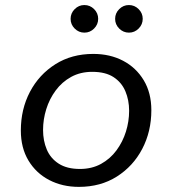

<svg xmlns="http://www.w3.org/2000/svg" viewBox="-20 -718 672 750"><path d="M288.1 12Q223.7 12 172.3 -14.7Q120.9 -41.4 91.1 -91Q61.4 -140.5 61.4 -208Q61.4 -291.4 96.9 -359.1Q132.5 -426.8 196.3 -467.1Q260 -507.4 344.4 -507.4Q409.8 -507.4 460.7 -480.7Q511.6 -454 541.4 -404.6Q571.2 -355.2 571.2 -287.4Q571.2 -204.3 535.6 -136.4Q500.1 -68.6 436.4 -28.3Q372.8 12 288.1 12ZM292.3 -58Q338.7 -58 374.7 -77.8Q410.6 -97.6 435 -130.7Q459.4 -163.8 471.9 -203.8Q484.4 -243.9 484.4 -285.1Q484.4 -327.1 469.7 -361.6Q455.1 -396.2 423.5 -416.8Q391.9 -437.4 340.3 -437.4Q294.1 -437.4 258 -417.6Q222 -397.8 197.6 -364.7Q173.1 -331.6 160.7 -291.6Q148.2 -251.5 148.2 -210.3Q148.2 -168.4 162.8 -133.8Q177.4 -99.2 209.6 -78.6Q241.7 -58 292.3 -58ZM483.7 -590.5Q461.7 -590.5 445.7 -606.4Q429.7 -622.3 429.7 -644.3Q429.7 -666.4 445.6 -682.3Q461.5 -698.3 483.5 -698.3Q505.6 -698.3 521.5 -682.4Q537.5 -666.5 537.5 -644.5Q537.5 -622.5 521.6 -606.5Q505.7 -590.5 483.7 -590.5ZM309.7 -590.5Q287.7 -590.5 271.8 -606.4Q255.8 -622.3 255.8 -644.3Q255.8 -666.4 271.7 -682.3Q287.6 -698.3 309.6 -698.3Q331.6 -698.3 347.6 -682.4Q363.5 -666.5 363.5 -644.5Q363.5 -622.5 347.6 -606.5Q331.7 -590.5 309.7 -590.5Z"/></svg>

Font: Atkinson Hyperlegible Mono ExtraLight
Style: Italic
Weight: 200
Italic angle: -12°
Monospace: yes
Designer: Elliott Scott, Megan Eiswerth, Linus Boman, Theodore Petrosky, Letters from Sweden
Foundry: Applied Design Works, Letters from Sweden
Version: Version 2.001